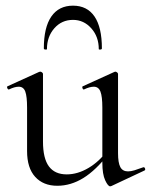

<svg xmlns="http://www.w3.org/2000/svg" viewBox="-20 -648 533 678"><path d="M182.4 8Q133 8 104.3 -23.4Q75.6 -54.8 75.6 -114.6V-268Q75.6 -307.4 69.3 -324.6Q63 -341.8 46.2 -341.8Q32 -341.8 12.4 -332.4Q8.4 -330.6 5.9 -336.6Q3.4 -342.6 7.2 -343.6L118 -394Q120.2 -395 122.2 -395Q124.8 -395 128.3 -392.5Q131.8 -390 131.8 -386.8V-148.2Q131.8 -88.6 152.7 -60.4Q173.6 -32.2 215.6 -32.2Q254.2 -32.2 292.8 -55.1Q331.4 -78 359.6 -117.4L364.8 -106.2Q318.8 -46.8 274.4 -19.4Q230 8 182.4 8ZM396.8 -386.8V-107.2Q396.8 -73.2 404.9 -58Q413 -42.8 432 -42.8Q442.2 -42.8 454.7 -46.6Q467.2 -50.4 485 -57Q489.8 -59 492 -53.5Q494.2 -48 490.4 -46L373.2 9Q371.2 10 369 10Q361.4 10 351.4 -11.4Q341.4 -32.8 341.4 -73.2V-268Q341.4 -307.4 334.7 -324.6Q328 -341.8 311.2 -341.8Q297 -341.8 277.2 -332.4Q273.4 -330.6 271.3 -336.6Q269.2 -342.6 273 -343.6L383.8 -394Q385.8 -395 387.2 -395Q389.8 -395 393.3 -392.5Q396.8 -390 396.8 -386.8ZM145.8 -474.6Q145.8 -472.6 140.3 -473Q134.8 -473.4 134.8 -477.2Q134.8 -551.4 161.3 -589.7Q187.8 -628 237.8 -628Q287.8 -628 313.8 -589.7Q339.8 -551.4 339.8 -477.2Q339.8 -473.4 334.3 -473Q328.8 -472.6 328.8 -474.6Q328.8 -518.4 302.3 -548.1Q275.8 -577.8 237.8 -577.8Q197.8 -577.8 171.8 -548.1Q145.8 -518.4 145.8 -474.6Z"/></svg>

Font: Cormorant Infant Light
Style: Regular
Weight: 300
Designer: Christian Thalmann (Catharsis Fonts)
Foundry: Catharsis Fonts
Version: Version 4.001